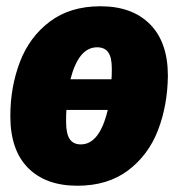

<svg xmlns="http://www.w3.org/2000/svg" viewBox="-20 -573 569 613"><path d="M516 -331Q515 -237 484.5 -157.5Q454 -78 389 -29Q324 20 227 20Q126 20 69.5 -37Q13 -94 13 -202Q13 -295 43.5 -375Q74 -455 139 -504Q204 -553 301 -553Q402 -553 459 -495.5Q516 -438 516 -331ZM205 -320H336Q337 -332 337 -354Q337 -390 325.5 -406Q314 -422 290 -422Q231 -422 205 -320ZM324 -222H192Q191 -209 191 -185Q191 -146 202.5 -129Q214 -112 238 -112Q298 -112 324 -222Z"/></svg>

Font: Fira Sans Condensed Black
Style: Italic
Weight: 900
Width: 3
Italic angle: -8°
Designer: Carrois Corporate & Edenspiekermann AG
Foundry: Carrois Corporate GbR & Edenspiekermann AG
Version: Version 4.203